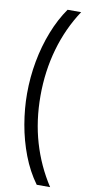

<svg xmlns="http://www.w3.org/2000/svg" viewBox="-111 -842 529 1128"><g transform="rotate(10 153.0 -278.0)"><path d="M47 -274Q47 -372 64.5 -467Q82 -562 115.5 -647.5Q149 -733 196 -800H277Q203 -688 165 -555Q127 -422 127 -275Q127 -127 165 2.5Q203 132 276 244H196Q145 174 112 87.5Q79 1 63 -92Q47 -185 47 -274Z"/></g></svg>

Font: Noto Sans Malayalam ExtraCondensed
Style: Regular
Weight: 400
Width: 2
Designer: Jelle Bosma - Monotype Design Team
Foundry: Monotype Imaging Inc.
Version: Version 2.104; ttfautohint (v1.8.4.7-5d5b)